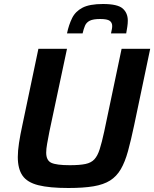

<svg xmlns="http://www.w3.org/2000/svg" viewBox="-20 -932 771 960"><path d="M322 8Q227 8 171.5 -6Q116 -20 92.5 -54Q69 -88 69 -147Q69 -177 75 -217Q81 -257 92 -307L172 -688H315L227 -274Q220 -238 215.5 -212.5Q211 -187 211 -169Q211 -130 236.5 -118Q262 -106 329 -106Q378 -106 407 -112Q436 -118 452 -135.5Q468 -153 478.5 -186Q489 -219 501 -274L588 -688H731L651 -307Q635 -231 620 -176.5Q605 -122 584 -86Q563 -50 530.5 -29.5Q498 -9 447.5 -0.5Q397 8 322 8ZM315 -765Q324 -808 340.5 -841.5Q357 -875 392.5 -893.5Q428 -912 495 -912Q568 -912 593.5 -889.5Q619 -867 619 -829Q619 -814 616.5 -798Q614 -782 611 -765H535Q537 -775 539 -784.5Q541 -794 541 -802Q541 -819 528.5 -828Q516 -837 481 -837Q446 -837 429 -828.5Q412 -820 405 -803.5Q398 -787 393 -765Z"/></svg>

Font: Saira SemiBold
Style: Italic
Weight: 600
Italic angle: -12°
Designer: Hector Gatti with collaboration of the Omnibus-Type team
Foundry: Omnibus-Type
Version: Version 1.100; ttfautohint (v1.8.3)